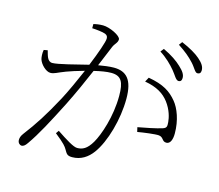

<svg xmlns="http://www.w3.org/2000/svg" viewBox="-110 -910 1219 1071"><g transform="rotate(15 500.0 -375.0)"><path d="M803 -606C824 -581 835 -555 851 -555C862 -555 869 -562 869 -577C869 -597 858 -614 832 -638C809 -660 775 -684 726 -707L711 -688C753 -661 782 -631 803 -606ZM894 -675C917 -651 927 -624 941 -624C954 -624 961 -631 961 -646C961 -666 950 -685 923 -708C900 -728 864 -749 815 -770L801 -751C844 -723 870 -701 894 -675ZM672 -504C742 -492 783 -466 812 -428C843 -387 853 -344 855 -319C857 -294 856 -285 835 -278C806 -268 730 -253 696 -247L702 -221C736 -227 803 -236 824 -234C852 -231 848 -205 874 -205C898 -205 907 -234 907 -267C907 -343 882 -407 853 -442C817 -486 774 -515 686 -530ZM310 -715C333 -714 372 -710 387 -704C401 -698 403 -690 403 -679C403 -661 379 -592 347 -514C278 -497 177 -470 145 -470C115 -470 110 -506 102 -532L80 -528C76 -510 78 -486 81 -475C89 -447 123 -414 148 -414C171 -414 183 -425 231 -443C251 -451 290 -463 332 -475C304 -410 273 -342 247 -293C187 -182 147 -120 90 -45C79 -30 76 -19 76 -7C76 10 89 20 98 20C108 20 118 14 130 -4C175 -68 220 -153 279 -269C315 -341 350 -419 379 -487C416 -496 451 -502 477 -502C536 -502 553 -469 553 -389C553 -269 513 -155 485 -107C457 -59 431 -48 401 -48C379 -48 332 -78 278 -114L266 -97C324 -51 332 -38 340 -25C353 -4 356 9 387 9C438 9 476 -17 504 -55C557 -127 596 -265 596 -384C596 -495 556 -534 484 -534C459 -534 423 -529 395 -524L444 -642C453 -664 470 -673 470 -693C470 -714 403 -746 365 -746C344 -746 325 -743 310 -739Z"/></g></svg>

Font: Noto Serif CJK SC ExtraLight
Style: Regular
Weight: 200
Designer: Ryoko NISHIZUKA 西塚涼子 (kana & ideographs); Frank Grießhammer (Latin, Greek & Cyrillic); Wenlong ZHANG 张文龙 (bopomofo); San
Foundry: Adobe
Version: Version 2.001;hotconv 1.1.0;makeotfexe 2.6.0